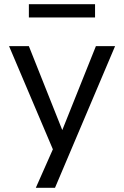

<svg xmlns="http://www.w3.org/2000/svg" viewBox="-20 -711 588 911"><path d="M150 180 243 -30V26L23 -492H117L281 -80H270L435 -492H526L241 180ZM117 -628V-691H431V-628Z"/></svg>

Font: Nunito Sans 9pt
Style: Regular
Weight: 400
Version: Version 3.101;gftools[0.9.27]